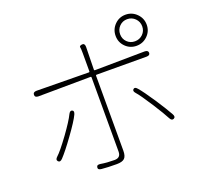

<svg xmlns="http://www.w3.org/2000/svg" viewBox="-143 -1003 1285 1201"><g transform="rotate(-20 500.0 -402.0)"><path d="M437 28Q377 28 337 24Q312 22 315 5Q317 -12 341 -8Q381 -1 433 -1Q474 -1 474 -42V-536Q474 -541 469 -541L122 -538Q98 -538 98 -556Q98 -575 122 -575L469 -571Q474 -571 474 -576V-697Q474 -728 471.5 -737.5Q469 -747 488 -750Q507 -752 507 -727L504 -576Q504 -571 509 -571L841 -575Q865 -575 865 -557Q865 -540 841 -540L509 -541Q504 -541 504 -536V-37Q504 -1 489 13.5Q474 28 437 28ZM126 -121Q109 -103 97 -115Q85 -128 103 -144Q130 -168 190 -250Q247 -329 265 -367Q276 -389 290 -382Q303 -376 293 -354Q276 -317 215 -233Q160 -157 126 -121ZM869 -117Q854 -109 843 -130Q824 -167 776 -242Q722 -326 700 -350Q684 -368 696 -378Q707 -388 722 -370Q748 -341 803 -258Q850 -186 872 -146Q884 -125 869 -117ZM807 -625Q764 -625 734 -655Q704 -685 704 -728Q704 -771 734 -801.5Q764 -832 807 -832Q850 -832 880.5 -801.5Q911 -771 911 -728Q911 -685 880.5 -655Q850 -625 807 -625ZM807 -655Q838 -655 859.5 -676Q881 -697 881 -728Q881 -759 859.5 -780.5Q838 -802 807 -802Q776 -802 755 -780.5Q734 -759 734 -728Q734 -697 755 -676Q776 -655 807 -655Z"/></g></svg>

Font: Resource Han Rounded KR ExtraLight
Style: Regular
Weight: 250
Designer: Cyano Hao (round all glyphs); Ryoko NISHIZUKA 西塚涼子 (kana, bopomofo & ideographs); Paul D. Hunt (Latin, Greek & Cyrillic)
Foundry: Cyano Hao
Version: 0.990